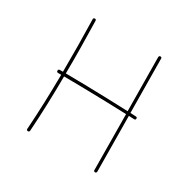

<svg xmlns="http://www.w3.org/2000/svg" viewBox="-150 -799 965 967"><g transform="rotate(30 332.0 -316.0)"><path d="M566.9 -318.8Q566.9 -311 558.1 -311Q543 -311.5 526.9 -312.5L529.8 10.3Q528.8 19 521.5 19Q512.2 18.1 513.2 10.7L510.3 -313Q453.1 -314.9 387.7 -316.9Q322.3 -318.8 259 -319.8Q195.8 -320.8 145 -321.3Q144.5 -239.7 141.8 -158.9Q139.2 -78.1 133.8 1Q132.8 8.8 124.5 8.8Q115.7 7.8 116.7 -0.5Q122.1 -79.1 124.8 -159.4Q127.4 -239.7 128.4 -321.3Q118.7 -321.3 109.9 -321.3Q101.6 -321.3 101.6 -330.1Q101.6 -338.9 109.9 -338.9Q118.7 -338.9 128.4 -338.9Q128.9 -414.6 128.2 -490.5Q127.4 -566.4 125.5 -642.6Q125.5 -650.4 133.3 -651.4Q142.1 -651.4 142.1 -643.1Q144 -566.9 145 -490.7Q146 -414.6 145 -338.9Q195.8 -338.4 259 -337.2Q322.3 -335.9 387.5 -334Q452.6 -332 509.8 -329.6L506.8 -642.6Q507.8 -651.4 515.1 -651.4Q524.4 -650.4 523.4 -643.1L526.4 -329.1Q543.5 -328.1 559.1 -327.6Q566.9 -327.6 566.9 -318.8Z"/></g></svg>

Font: Mikhak-FD Thin
Style: Regular
Weight: 100
Designer: Amin Abedi
Version: Version 3.2